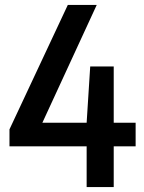

<svg xmlns="http://www.w3.org/2000/svg" viewBox="-20 -760 586 780"><path d="M18.5 -165.5V-234.5L255.5 -740H373L139.5 -234L122 -261.5H531V-165.5ZM332 0V-261.5L346.5 -490H442V0Z"/></svg>

Font: Encode Sans SC Condensed SemiBold
Style: Regular
Weight: 600
Width: 3
Designer: Multiple Designers
Foundry: Impallari Type
Version: Version 3.002